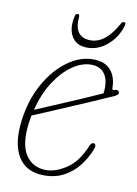

<svg xmlns="http://www.w3.org/2000/svg" viewBox="-72 -632 492 688"><g transform="rotate(10 174.5 -288.0)"><path d="M295.5 -113Q283.5 -82.5 262 -54.8Q240.5 -27 209.2 -9.8Q178 7.5 136.5 7.5Q71 7.5 41.8 -40Q12.5 -87.5 23.5 -172.5Q33 -247.5 65.5 -306.2Q98 -365 143.8 -398.8Q189.5 -432.5 238 -432.5Q282 -432.5 302.8 -407.5Q323.5 -382.5 323.5 -343.5Q323.5 -334.5 331.5 -337.5Q344.5 -342.5 348.5 -334Q353 -324.5 337 -317Q306 -303 265 -285.2Q224 -267.5 182.2 -249.8Q140.5 -232 106.5 -217.5Q72.5 -203 55 -196Q52.5 -182.5 50.5 -169Q40 -90.5 65.5 -51.5Q91 -12.5 140.5 -12.5Q174.5 -12.5 213.8 -38.2Q253 -64 278 -124.5Q283.5 -137 291 -137Q296 -137 298.5 -131.8Q301 -126.5 295.5 -113ZM234.5 -412.5Q200.5 -412.5 166 -388.5Q131.5 -364.5 103.2 -320.8Q75 -277 60 -217.5Q84 -228 125.2 -245.2Q166.5 -262.5 212.2 -282.2Q258 -302 295.5 -319Q297 -328 297 -341.5Q297 -374 281.2 -393.2Q265.5 -412.5 234.5 -412.5ZM216.5 -498Q270.5 -498 312.5 -574.5Q317 -583 323 -583Q331.5 -583 328.5 -571Q315.5 -527 282.2 -498.5Q249 -470 209 -470Q169 -470 152 -499.5Q135 -529 146 -574.5Q148 -583 155 -583Q162 -583 161.5 -574.5Q154.5 -498 216.5 -498Z"/></g></svg>

Font: Fraunces 144pt S100 Thin
Style: Italic
Weight: 100
Italic angle: -16°
Version: Version 1.000; ttfautohint (v1.8.3)